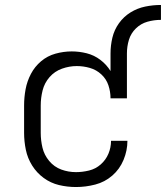

<svg xmlns="http://www.w3.org/2000/svg" viewBox="-20 -745 668 773"><path d="M286 8Q325 8 363.5 -2Q402 -12 432 -38Q462 -64 477.5 -101.5Q493 -139 493 -178H427Q427 -178 427 -178Q427 -178 427 -178Q427 -151 416.5 -126Q406 -101 385.5 -83Q365 -65 338.5 -58.5Q312 -52 286 -52Q255 -52 226.5 -62.5Q198 -73 178 -97Q158 -121 151 -150.5Q144 -180 144 -210V-320Q144 -351 151.5 -381Q159 -411 179.5 -434.5Q200 -458 229.5 -468.5Q259 -479 289 -479Q316 -479 342 -471.5Q368 -464 388 -445.5Q408 -427 416.5 -401.5Q425 -376 425 -349H491V-530Q491 -558 499 -584.5Q507 -611 527 -630.5Q547 -650 573.5 -657.5Q600 -665 628 -665V-725Q596 -725 564.5 -718.5Q533 -712 505.5 -695Q478 -678 459 -651.5Q440 -625 432.5 -593.5Q425 -562 425 -530V-459Q409 -485 384 -504Q359 -523 329 -530.5Q299 -538 269 -538Q236 -538 203.5 -529Q171 -520 145.5 -498.5Q120 -477 104.5 -447.5Q89 -418 83 -385.5Q77 -353 77 -320V-210Q77 -176 84 -142Q91 -108 109.5 -78.5Q128 -49 156 -28.5Q184 -8 217.5 0Q251 8 286 8Z"/></svg>

Font: Iosevka Sparkle Light
Style: Regular
Weight: 300
Designer: Belleve Invis
Foundry: Belleve Invis
Version: Version 4.5.0; ttfautohint (v1.8.3)